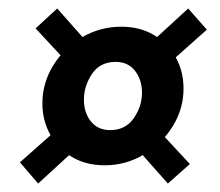

<svg xmlns="http://www.w3.org/2000/svg" viewBox="-20 -488 520 453"><path d="M227 -98Q183 -98 150 -117.5Q117 -137 98.5 -170.5Q80 -204 80 -244Q80 -292 105.5 -333.5Q131 -375 173.5 -400Q216 -425 266 -425Q310 -425 343 -405.5Q376 -386 394.5 -353Q413 -320 413 -279Q413 -231 387.5 -190Q362 -149 319.5 -123.5Q277 -98 227 -98ZM70 -55 27 -105 123 -190 166 -143ZM376 -55 299 -142 349 -186 428 -101ZM240 -181Q276 -181 295.5 -209Q315 -237 315 -269Q315 -300 298.5 -321Q282 -342 253 -342Q216 -342 197 -313.5Q178 -285 178 -253Q178 -222 194.5 -201.5Q211 -181 240 -181ZM142 -337 64 -421 115 -468 192 -381ZM368 -329 326 -378 424 -468 468 -418Z"/></svg>

Font: Yrsa
Style: Bold Italic
Weight: 700
Italic angle: -7.10001°
Version: Version 2.004